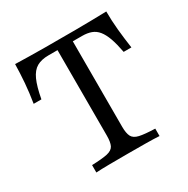

<svg xmlns="http://www.w3.org/2000/svg" viewBox="-135 -693 800 815"><g transform="rotate(-30 265.5 -285.5)"><path d="M110.5 0V-36.3Q161.3 -37.9 186.3 -43.5Q211.3 -49.2 219.4 -65.3Q227.4 -81.5 227.4 -113.7V-532.3H183.1Q148.4 -532.3 125.8 -519.4Q103.2 -506.5 88.7 -474.6Q74.2 -442.7 63.7 -385.5H25.8Q33.9 -435.5 37.5 -481Q41.1 -526.6 41.9 -571Q73.4 -570.2 111.3 -569.4Q149.2 -568.5 189.1 -568.5Q229 -568.5 265.3 -568.5Q298.4 -568.5 337.5 -568.5Q376.6 -568.5 416.1 -569.4Q455.6 -570.2 488.7 -571Q488.7 -526.6 493.1 -480.6Q497.6 -434.7 504.8 -385.5H466.9Q458.9 -428.2 448.8 -456.5Q438.7 -484.7 425 -501.6Q411.3 -518.5 392.3 -525.4Q373.4 -532.3 347.6 -532.3H302.4V-113.7Q302.4 -81.5 310.9 -65.3Q319.4 -49.2 344.4 -43.5Q369.4 -37.9 420.2 -36.3V0Q395.2 -1.6 354 -2Q312.9 -2.4 266.1 -2.4Q215.3 -2.4 175 -2Q134.7 -1.6 110.5 0Z"/></g></svg>

Font: Playfair 9pt Light
Style: Regular
Weight: 300
Designer: Claus Eggers Sørensen
Foundry: Claus Eggers Sørensen
Version: Version 2.001;gftools[0.9.30]